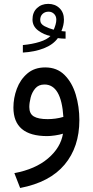

<svg xmlns="http://www.w3.org/2000/svg" viewBox="-20 -689 470 972"><path d="M312 -493.2Q292 -493.2 272.9 -496.1Q249 -462.9 202.4 -444.6Q155.8 -426.3 95.7 -422.9V-460.9Q143.6 -465.3 180.9 -477.1Q218.3 -488.8 235.4 -506.8Q201.7 -513.2 173.1 -534.7Q144.5 -556.2 144.5 -590.3Q144.5 -626.5 167.2 -647.9Q189.9 -669.4 224.1 -669.4Q258.8 -669.4 281.2 -647.7Q303.7 -626 303.7 -589.8Q303.7 -562.5 291 -531.7Q295.9 -531.2 301.3 -530.5Q306.6 -529.8 312 -529.8ZM252 -538.6Q257.3 -550.8 261.2 -564.2Q265.1 -577.6 265.1 -589.4Q265.1 -607.4 253.7 -618.7Q242.2 -629.9 226.1 -629.9Q207.5 -629.9 195.6 -618.7Q183.6 -607.4 183.6 -588.4Q183.6 -567.4 205.8 -556.2Q228 -544.9 252 -538.6ZM298.8 -12.2Q282.2 -6.8 258.5 -3.4Q234.9 0 218.8 0Q47.9 0 47.9 -144.5Q47.9 -192.9 65.2 -239.5Q82.5 -286.1 118.4 -316.9Q154.3 -347.7 209 -347.7Q268.6 -347.7 306.9 -309.3Q345.2 -271 363.5 -210Q381.8 -148.9 381.8 -81.1Q381.8 55.2 306.9 144.5Q231.9 233.9 82 262.7L52.7 187.5Q159.2 167.5 223.1 113Q287.1 58.6 298.8 -12.2ZM300.8 -97.2Q290.5 -261.2 205.1 -261.2Q175.3 -261.2 158.4 -241.2Q141.6 -221.2 135 -194.6Q128.4 -168 128.4 -147Q128.4 -113.3 151.1 -99.6Q173.8 -85.9 221.2 -85.9Q240.2 -85.9 260.7 -88.6Q281.2 -91.3 300.8 -97.2Z"/></svg>

Font: Vazir FD-UI
Style: Regular-FD-UI
Weight: 400
Designer: Saber Rastikerdar
Foundry: Saber Rastikerdar
Version: Version 30.1.0